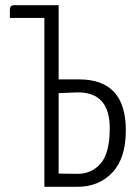

<svg xmlns="http://www.w3.org/2000/svg" viewBox="-20 -720 526 740"><path d="M285 -414Q465 -414 465 -218Q465 -110 413 -55Q361 0 278 0H151V-651H18V-682Q18 -700 34 -700H206V-414ZM279 -50Q334 -50 368.5 -90.5Q403 -131 403 -226Q403 -364 280 -364L206 -361V-51Z"/></svg>

Font: Yanone Kaffeesatz Light
Style: Regular
Weight: 300
Designer: Yanone (Cyrillic: Daniel Pouzeot)
Foundry: Yanone
Version: Version 1.003;PS 001.003;hotconv 1.0.88;makeotf.lib2.5.64775